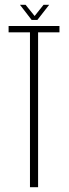

<svg xmlns="http://www.w3.org/2000/svg" viewBox="-20 -784 287 804"><path d="M105.5 0V-648.5H16V-675H229V-648.5H139.5V0ZM112.5 -700.5 63.5 -764H87L125 -717L162.5 -764H186L136.5 -700.5Z"/></svg>

Font: Anybody Condensed ExtraLight
Style: Regular
Weight: 200
Width: 3
Designer: Tyler Finck
Foundry: Etcetera Type Company
Version: Version 1.010; ttfautohint (v1.8.3) -l 8 -r 50 -G 200 -x 14 